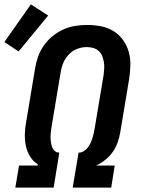

<svg xmlns="http://www.w3.org/2000/svg" viewBox="-45 -857 665 877"><path d="M25 0 42 -101H127L128 -106Q106 -120 92.5 -142Q79 -164 73.5 -189.5Q68 -215 68.5 -242.5Q69 -270 74 -297L115 -543Q119 -570 128.5 -597Q138 -624 154.5 -648Q171 -672 194 -691Q217 -710 243.5 -722Q270 -734 297.5 -738.5Q325 -743 353 -743Q385 -743 416 -737Q447 -731 472.5 -715.5Q498 -700 516 -675.5Q534 -651 542.5 -622Q551 -593 550.5 -561Q550 -529 545 -497L504 -251Q500 -228 492 -205.5Q484 -183 470 -163Q456 -143 436 -127Q416 -111 394 -101H479L463 0H287L314 -160H316Q327 -160 337.5 -166.5Q348 -173 355.5 -182.5Q363 -192 368 -202.5Q373 -213 376.5 -224Q380 -235 382.5 -246Q385 -257 387 -268L428 -513Q430 -528 431 -543.5Q432 -559 429.5 -573.5Q427 -588 421.5 -601.5Q416 -615 405.5 -624.5Q395 -634 380.5 -638Q366 -642 351 -642Q329 -642 307 -633.5Q285 -625 269 -608Q253 -591 244 -569.5Q235 -548 232 -526L191 -281Q189 -269 187.5 -256.5Q186 -244 186 -232Q186 -220 187.5 -208.5Q189 -197 192.5 -186.5Q196 -176 204.5 -168Q213 -160 225 -160H226L200 0ZM40 -622 -25 -665 96 -837 175 -786Z"/></svg>

Font: Iosevka SS04 Extended Oblique
Style: Bold
Weight: 700
Width: 7
Italic angle: -9°
Monospace: yes
Designer: Belleve Invis
Foundry: Belleve Invis
Version: Version 19.0.0; ttfautohint (v1.8.4)